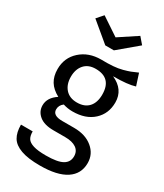

<svg xmlns="http://www.w3.org/2000/svg" viewBox="-242 -875 1004 1179"><g transform="rotate(30 260.0 -286.0)"><path d="M387.2 -785.2 425.8 -740.2 291 -627H230L94.2 -740.2L133.8 -785.2L259.8 -701.2ZM493.2 -585.9 520 -502.9Q470.2 -486.8 366.2 -486.8Q459 -445.3 459 -354Q459 -274.4 404.8 -224.6Q350.6 -174.8 257.8 -174.8Q223.6 -174.8 190.9 -185.1Q165 -166 165 -136.2Q165 -92.8 233.9 -92.8H317.9Q397.9 -92.8 448 -51.5Q498 -10.3 498 53.2Q498 130.4 435.3 171.6Q372.6 212.9 251 212.9Q166 212.9 116 194.8Q65.9 176.8 45.4 142.6Q24.9 108.4 24.9 53.2H107.9Q107.9 85 119.1 103Q130.4 121.1 162.1 131.1Q193.8 141.1 251 141.1Q333.5 141.1 369.1 120.8Q404.8 100.6 404.8 59.1Q404.8 22.5 377 3.2Q349.1 -16.1 298.8 -16.1H215.8Q148.9 -16.1 114.5 -44.7Q80.1 -73.2 80.1 -116.2Q80.1 -170.9 138.2 -209Q92.3 -233.4 70.6 -268.8Q48.8 -304.2 48.8 -355Q48.8 -435.5 106.4 -487.3Q164.1 -539.1 252 -539.1Q298.8 -538.1 334.5 -540.8Q370.1 -543.5 399.9 -551.5Q429.7 -559.6 446.3 -565.9Q462.9 -572.3 493.2 -585.9ZM252 -473.1Q200.2 -473.1 171.6 -440.7Q143.1 -408.2 143.1 -355Q143.1 -301.3 172.1 -268.6Q201.2 -235.8 253.9 -235.8Q307.6 -235.8 336.4 -267.3Q365.2 -298.8 365.2 -356Q365.2 -473.1 252 -473.1Z"/></g></svg>

Font: FiraGO
Style: Regular
Weight: 400
Designer: bBox Type
Foundry: bBox Type GmbH
Version: Version 1.001;PS 001.001;hotconv 1.0.88;makeotf.lib2.5.64775